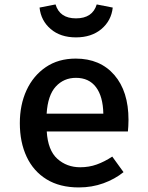

<svg xmlns="http://www.w3.org/2000/svg" viewBox="-20 -815 655 849"><path d="M186.7 -233.8Q191.8 -150.3 233.6 -112.8Q275.4 -75.4 334.4 -75.4Q373.8 -75.4 407.9 -87.7Q442.1 -100 476.4 -122.6L526.2 -53.8Q488.2 -23.1 437.4 -4.6Q386.7 13.8 328.7 13.8Q244.1 13.8 185.9 -22.1Q127.7 -57.9 97.7 -122.1Q67.7 -186.2 67.7 -270.3Q67.7 -351.8 97.4 -416.2Q127.2 -480.5 182.6 -518.2Q237.9 -555.9 314.9 -555.9Q422.6 -555.9 485.4 -483.6Q548.2 -411.3 548.2 -285.1Q548.2 -271.3 547.4 -257.7Q546.7 -244.1 545.6 -233.8ZM315.9 -470.8Q262.1 -470.8 226.7 -432.3Q191.3 -393.8 186.2 -312.3H436.9Q435.4 -388.7 404.4 -429.7Q373.3 -470.8 315.9 -470.8ZM315.9 -649.7Q247.2 -649.7 204.1 -686.7Q161 -723.6 154.9 -781.5L225.6 -795.4Q244.1 -733.8 315.9 -733.8Q389.2 -733.8 407.7 -795.4L478.5 -781.5Q472.3 -723.6 428.5 -686.7Q384.6 -649.7 315.9 -649.7Z"/></svg>

Font: Fira Code Medium
Style: Regular
Weight: 500
Designer: Carrois Corporate, Edenspiekermann AG, Nikita Prokopov
Foundry: Carrois Corporate, Edenspiekermann AG, Nikita Prokopov
Version: Version 6.002